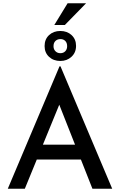

<svg xmlns="http://www.w3.org/2000/svg" viewBox="-20 -1164 740 1184"><path d="M28 0 347 -755H353L672 0H550L318 -588L395 -639L133 0ZM222 -272H480L517 -180H190ZM255 -880Q255 -922 282.5 -947.5Q310 -973 352 -973Q394 -973 421.5 -947.5Q449 -922 449 -881Q449 -840 421 -814Q393 -788 352 -788Q310 -788 282.5 -813.5Q255 -839 255 -880ZM310 -879Q310 -860 322 -848Q334 -836 352 -836Q371 -836 382.5 -848Q394 -860 394 -879Q394 -900 382.5 -911.5Q371 -923 353 -923Q334 -923 322 -911.5Q310 -900 310 -879ZM511 -1144 380 -1010H315L397 -1144Z"/></svg>

Font: Josefin Sans Medium
Style: Regular
Weight: 500
Designer: Santiago Orozco
Foundry: Typemade
Version: Version 2.001